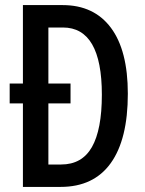

<svg xmlns="http://www.w3.org/2000/svg" viewBox="-20 -734 571 754"><path d="M226 -714Q349 -714 415.5 -625Q482 -536 482 -366Q482 -187 415 -93.5Q348 0 218 0H70V-328H18V-406H70V-714ZM227 -626H170V-406H257V-328H170V-88H220Q302 -88 341 -156.5Q380 -225 380 -362Q380 -626 227 -626Z"/></svg>

Font: Noto Sans Gujarati UI ExtraCondensed Medium
Style: Regular
Weight: 500
Width: 2
Designer: Jelle Bosma - Monotype Design Team, Universal Thirst
Foundry: Monotype Imaging Inc.
Version: Version 2.106; ttfautohint (v1.8.4.7-5d5b)